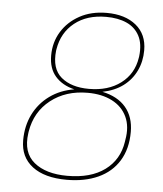

<svg xmlns="http://www.w3.org/2000/svg" viewBox="-50 -711 651 768"><g transform="rotate(5 275.5 -327.5)"><path d="M246 12Q157 12 108 -25.5Q59 -63 59 -130Q59 -188 82 -234.5Q105 -281 147 -311.5Q189 -342 245 -351Q196 -363 168.5 -394.5Q141 -426 141 -478Q141 -531 167 -573.5Q193 -616 239.5 -641.5Q286 -667 348 -667Q422 -667 466 -631Q510 -595 510 -531Q510 -486 492 -448.5Q474 -411 440.5 -386Q407 -361 358 -351Q420 -338 452.5 -299.5Q485 -261 485 -201Q485 -133 455.5 -85Q426 -37 372 -12.5Q318 12 246 12ZM247 -4Q341 -4 397.5 -45.5Q454 -87 465 -160L466 -167Q476 -221 457.5 -260.5Q439 -300 398 -321Q357 -342 300 -342Q212 -342 151.5 -294.5Q91 -247 78 -167L77 -160Q66 -82 113.5 -43Q161 -4 247 -4ZM303 -358Q380 -358 430.5 -396Q481 -434 491 -499L492 -505Q498 -555 481 -587.5Q464 -620 429.5 -635.5Q395 -651 347 -651Q270 -651 220.5 -611.5Q171 -572 160 -505L159 -499Q151 -426 191.5 -392Q232 -358 303 -358Z"/></g></svg>

Font: Sofia Sans Hairline
Style: Italic
Weight: 1
Italic angle: -9°
Designer: Botio Nikoltchev, Ani Petrova
Foundry: lettersoup
Version: Version 4.102